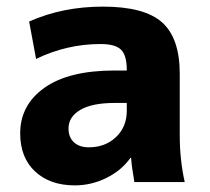

<svg xmlns="http://www.w3.org/2000/svg" viewBox="-20 -550 634 580"><path d="M291 -530Q416 -530 469.5 -482.5Q523 -435 523 -327V-140Q523 -68 538 0H386Q378 -45 376 -73H374Q347 -35 301.5 -12.5Q256 10 206 10Q131 10 86 -32Q41 -74 41 -147Q41 -233 114.5 -285Q188 -337 326 -337H363V-339Q363 -383 345.5 -400Q328 -417 284 -417Q182 -417 89 -372L68 -485Q169 -530 291 -530ZM187 -162Q187 -135 203.5 -120Q220 -105 248 -105Q298 -105 330.5 -136Q363 -167 363 -215V-239H326Q258 -239 222.5 -218Q187 -197 187 -162Z"/></svg>

Font: Mplus 1p ExtraBold
Style: Regular
Weight: 800
Version: Version 1.061